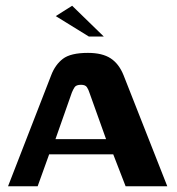

<svg xmlns="http://www.w3.org/2000/svg" viewBox="-20 -648 616 668"><path d="M8 0 158 -386Q172 -423 199 -443.5Q226 -464 286 -464Q336 -464 365 -445Q394 -426 410 -386L562 0H417L374 -111H151L111 0ZM173 -164H349L291 -326Q288 -336 282.5 -344.5Q277 -353 262 -353Q245 -353 239.5 -344.5Q234 -336 230 -326ZM289 -521 174 -592 231 -628 341 -521Z"/></svg>

Font: Genos SemiBold
Style: Regular
Weight: 600
Designer: Robert E. Leuschke
Foundry: Robert E. Leuschke
Version: Version 1.010